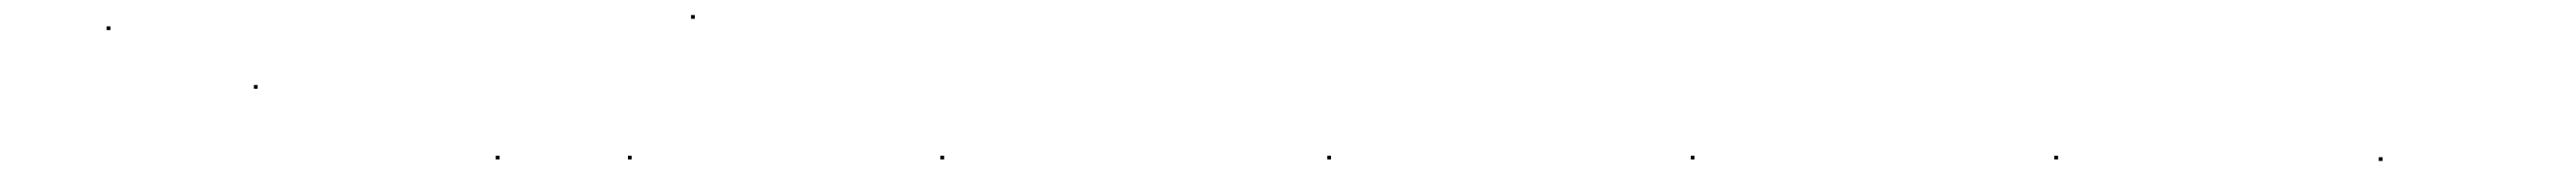

<svg xmlns="http://www.w3.org/2000/svg" viewBox="-20 -287 3430 234"><path d="M122 -247V-252H127V-247Z M318 -169V-174H323V-169Z M640 -75V-80H645V-75ZM900 -262V-267H905V-262ZM816 -75V-80H821V-75Z M1232 -75V-80H1237V-75Z M1747 -75V-80H1752V-75Z M2231 -75V-80H2236V-75Z M2715 -75V-80H2720V-75Z M3147 -73V-78H3152V-73Z"/></svg>

Font: FRB American Cursive Just Beginnings
Style: Italic
Weight: 400
Italic angle: -25°
Version: Version 2.0;Modular Font Editor K font №1